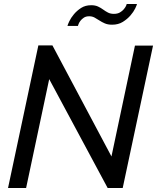

<svg xmlns="http://www.w3.org/2000/svg" viewBox="-20 -936 782 956"><path d="M171 -710H241L535 -157L652 -709H742L591 0H516L225 -542L110 0H20ZM538 -813Q517 -813 502 -819.5Q487 -826 475 -834Q463 -842 451 -848.5Q439 -855 424 -855Q408 -855 397.5 -848Q387 -841 380.5 -832.5Q374 -824 371 -816Q368 -808 368 -807H316Q317 -813 325 -830Q333 -847 348 -865Q363 -883 384 -896.5Q405 -910 434 -910Q454 -910 468 -903.5Q482 -897 493.5 -888.5Q505 -880 517.5 -873.5Q530 -867 547 -867Q565 -867 577 -874Q589 -881 596.5 -890Q604 -899 607.5 -906.5Q611 -914 611 -916H662Q661 -910 653 -893.5Q645 -877 629.5 -859Q614 -841 591.5 -827Q569 -813 538 -813Z"/></svg>

Font: PTCRaleway Medium
Style: Italic
Weight: 500
Italic angle: -12°
Designer: Matt McInerney, Pablo Impallari, Rodrigo Fuenzalida
Foundry: Matt McInerney, Pablo Impallari, Rodrigo Fuenzalida
Version: Version 3.000g; ttfautohint (v1.5) -l 8 -r 28 -G 28 -x 14 -D